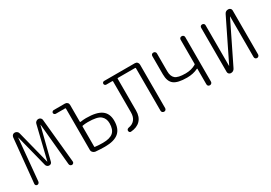

<svg xmlns="http://www.w3.org/2000/svg" viewBox="8 -1137 2483 1761"><g transform="rotate(-30 1250.0 -256.5)"><path d="M43.9 -22.5 89.8 -490.2Q91.8 -502.9 100.6 -511.2Q109.4 -519.5 122.1 -519.5Q134.8 -519.5 145.5 -511.7Q156.2 -503.9 159.2 -491.2L248 -140.6L249 -139.6L250 -140.6L335.9 -491.2Q338.9 -503.9 349.6 -511.7Q360.4 -519.5 373 -519.5Q385.7 -519.5 395.5 -511.2Q405.3 -502.9 406.2 -490.2L452.1 -23.4Q453.1 -14.6 446.8 -7.3Q440.4 0 430.7 0Q420.9 0 414.1 -6.3Q407.2 -12.7 406.2 -23.4L365.2 -461.9L364.3 -462.9L363.3 -461.9L277.3 -123Q271.5 -99.6 247.1 -99.6Q236.3 -99.6 227.5 -106.4Q218.8 -113.3 215.8 -123L129.9 -461.9L128.9 -462.9L127.9 -461.9L86.9 -22.5Q85.9 -13.7 79.6 -6.8Q73.2 0 64 0Q54.7 0 48.8 -6.3Q43 -12.7 43.9 -22.5Z M690.4 -256.8V-43Q690.4 -38.1 695.3 -38.1Q738.3 -33.2 777.3 -33.2Q852.5 -33.2 886.2 -63Q919.9 -92.8 919.9 -159.2Q919.9 -210 885.7 -238.8Q851.6 -267.6 751 -267.6Q722.7 -267.6 695.3 -262.7Q690.4 -260.7 690.4 -256.8ZM536.1 -480.5Q528.3 -480.5 522 -486.3Q515.6 -492.2 515.6 -500Q515.6 -507.8 522 -513.7Q528.3 -519.5 536.1 -519.5H655.3Q669.9 -519.5 680.2 -509.8Q690.4 -500 690.4 -485.4V-306.6Q690.4 -302.7 696.3 -302.7Q728.5 -307.6 755.9 -307.6Q867.2 -307.6 918 -271Q968.8 -234.4 968.8 -158.2Q968.8 -73.2 921.9 -33.2Q875 6.8 777.3 6.8Q730.5 6.8 676.8 2Q662.1 0 651.4 -11.2Q640.6 -22.5 640.6 -37.1V-474.6Q640.6 -479.5 635.7 -480.5Z M1051.8 6.8Q1043 7.8 1037.1 1.5Q1031.2 -4.9 1031.2 -13.7Q1031.2 -31.2 1051.8 -36.1Q1092.8 -42 1116.2 -70.3Q1139.6 -98.6 1139.6 -146.5V-474.6Q1139.6 -479.5 1134.8 -480.5H1070.3Q1062.5 -480.5 1056.6 -486.3Q1050.8 -492.2 1050.8 -500Q1050.8 -507.8 1056.2 -513.7Q1061.5 -519.5 1070.3 -519.5H1396.5Q1411.1 -519.5 1420.9 -509.3Q1430.7 -499 1430.7 -484.4V-24.4Q1430.7 -14.6 1424.3 -7.3Q1418 0 1407.2 0Q1396.5 0 1389.2 -6.8Q1381.8 -13.7 1381.8 -24.4V-474.6Q1381.8 -479.5 1377 -480.5H1193.4Q1188.5 -480.5 1188.5 -474.6V-138.7Q1188.5 -72.3 1152.8 -35.2Q1117.2 2 1051.8 6.8Z M1746.1 -165Q1647.5 -165 1607.4 -196.3Q1567.4 -227.5 1567.4 -302.7V-496.1Q1567.4 -505.9 1573.7 -512.7Q1580.1 -519.5 1590.8 -519.5Q1601.6 -519.5 1608.9 -512.7Q1616.2 -505.9 1616.2 -496.1V-307.6Q1616.2 -253.9 1644.5 -229.5Q1672.9 -205.1 1752.9 -205.1Q1814.5 -205.1 1863.3 -233.4Q1867.2 -236.3 1867.2 -241.2V-496.1Q1867.2 -505.9 1873.5 -512.7Q1879.9 -519.5 1891.1 -519.5Q1902.3 -519.5 1909.2 -512.7Q1916 -505.9 1916 -496.1V-24.4Q1916 -14.6 1909.2 -7.3Q1902.3 0 1891.1 0Q1879.9 0 1873.5 -6.8Q1867.2 -13.7 1867.2 -24.4V-188.5Q1867.2 -192.4 1862.3 -190.4Q1810.5 -165 1746.1 -165Z M2114.3 0Q2102.5 0 2093.8 -8.3Q2085 -16.6 2085 -29.3V-497.1Q2085 -506.8 2091.3 -513.2Q2097.7 -519.5 2107.9 -519.5Q2118.2 -519.5 2125 -513.2Q2131.8 -506.8 2131.8 -497.1V-67.4Q2131.8 -66.4 2132.8 -66.4Q2133.8 -66.4 2133.8 -67.4L2342.8 -494.1Q2355.5 -520.5 2384.8 -519.5Q2396.5 -519.5 2405.8 -511.2Q2415 -502.9 2415 -491.2V-24.4Q2415 -14.6 2408.2 -7.3Q2401.4 0 2391.1 0Q2380.9 0 2374 -6.8Q2367.2 -13.7 2367.2 -24.4V-453.1Q2367.2 -454.1 2366.2 -454.1Q2365.2 -454.1 2365.2 -453.1L2156.2 -26.4Q2143.6 0 2114.3 0Z"/></g></svg>

Font: Rounded-L Mgen+ 1mn light
Style: Regular
Weight: 200
Designer: [Source Han Sans]
Ryoko NISHIZUKA  (kana & ideographs); Paul D. Hunt (Latin, Greek & Cyrillic); Wenlong ZHANG  (bopomofo
Version: Version 1.059.20150602